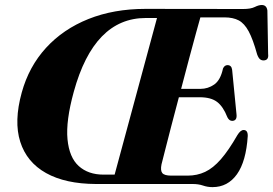

<svg xmlns="http://www.w3.org/2000/svg" viewBox="-20 -736 1093 768"><path d="M750.5 0H363.5Q241.5 -0.5 164.2 -43.8Q87 -87 61 -168.8Q35 -250.5 67 -366Q95.5 -469.5 164 -544.5Q232.5 -619.5 333.8 -660Q435 -700.5 562 -700.5L953 -700Q983 -700 999 -708Q1015 -716 1027 -716Q1046.5 -716 1049.5 -694L1052.5 -520Q1055.5 -496.5 1037 -494.5Q1027.5 -493.5 1020.8 -498.5Q1014 -503.5 1008.5 -518.5Q992 -578.5 974.8 -610.5Q957.5 -642.5 934.8 -654.5Q912 -666.5 878 -666.5H781.5Q776.5 -649 764.5 -605.5Q752.5 -562 736.8 -503Q721 -444 704.5 -380.5H781.5Q812 -380.5 837 -398Q862 -415.5 872 -462Q878 -475.5 890 -475.5Q906 -475.5 908.5 -457L926 -279Q929 -253.5 909.5 -252.5Q897 -252 889.5 -267Q873 -309.5 848.5 -328.2Q824 -347 779 -347H695.5Q679 -285.5 664.5 -229.2Q650 -173 639.8 -132.8Q629.5 -92.5 626 -78.5Q621 -54 629.2 -43.8Q637.5 -33.5 665 -33.5H730.5Q768.5 -33.5 800.5 -48.5Q832.5 -63.5 863.5 -99Q894.5 -134.5 929.5 -195.5Q942 -216 954.5 -216Q971.5 -216 971 -192Q964.5 -90.5 927.8 -39Q891 12.5 830 12.5Q810 12.5 792 6.2Q774 0 750.5 0ZM275 -368.5Q243 -252 250 -179Q257 -106 295 -71.8Q333 -37.5 394 -37.5H438.5L608 -664H563Q356 -664 275 -368.5Z"/></svg>

Font: Fraunces 72pt S000
Style: Bold Italic
Weight: 700
Italic angle: -16°
Version: Version 1.000; ttfautohint (v1.8.3)